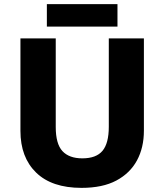

<svg xmlns="http://www.w3.org/2000/svg" viewBox="-20 -900 796 930"><path d="M677 -267Q677 -185 643.5 -123Q610 -61 543.5 -25.5Q477 10 375 10Q231 10 155 -64Q79 -138 79 -266V-714H250V-285Q250 -203 282.5 -168Q315 -133 379 -133Q446 -133 476.5 -169.5Q507 -206 507 -286V-714H677ZM549 -880V-771H207V-880Z"/></svg>

Font: Noto Sans Myanmar ExtraBold
Style: Regular
Weight: 800
Designer: Monotype Design Team
Foundry: Monotype Imaging Inc.
Version: Version 2.107; ttfautohint (v1.8.4.7-5d5b)